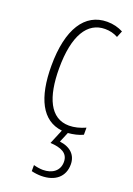

<svg xmlns="http://www.w3.org/2000/svg" viewBox="-149 -596 618 893"><g transform="rotate(20 160.0 -149.5)"><path d="M288 143C288 98 259 67 204 60L225 10C250 8 278 2 298 -8V-43C271 -31 244 -24 218 -24C124 -24 84 -117 84 -259C84 -422 136 -504 223 -504C246 -504 267 -499 287 -488L300 -520C277 -532 251 -539 221 -539C111 -539 46 -440 46 -258C46 -100 94 -2 195 9L165 81C218 84 254 99 254 143C254 187 220 211 174 211C160 211 142 208 128 204V234C143 238 162 240 176 240C246 240 288 203 288 143Z"/></g></svg>

Font: Noto Sans Sinhala UI ExtraCondensed ExtraLight
Style: Regular
Weight: 200
Width: 2
Designer: Jelle Bosma - Monotype Design Team
Foundry: Monotype Imaging Inc.
Version: Version 2.006